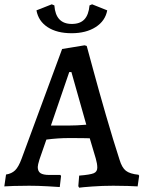

<svg xmlns="http://www.w3.org/2000/svg" viewBox="-33 -861 665 890"><path d="M330 2 334 -47Q385 -51 401.5 -58Q418 -65 418 -84Q418 -102 411 -126L383 -220Q358 -221 285 -221Q236 -221 182 -214L150 -122Q142 -96 142 -87Q142 -67 154.5 -58.5Q167 -50 196 -50H247L250 -45L244 6Q231 5 187 2.5Q143 0 102 0Q63 0 30.5 1Q-2 2 -13 3L-5 -52Q21 -56 37 -71.5Q53 -87 67 -125L255 -634L359 -651L369 -648Q376 -623 400 -534Q424 -445 458 -327.5Q492 -210 521 -121Q532 -84 550.5 -69.5Q569 -55 609 -51L612 -46L605 3Q593 2 559.5 1Q526 0 492 0Q441 0 394 3.5Q347 7 334 9ZM283 -279Q323 -279 367 -283L298 -527H288L203 -279ZM136 -813 207 -841 219 -836Q225 -750 300 -750Q338 -750 358 -771Q378 -792 382 -836L394 -841L464 -813Q455 -764 410.5 -735.5Q366 -707 299 -707Q231 -707 188 -735Q145 -763 136 -813Z"/></svg>

Font: Alegreya SC Medium
Style: Regular
Weight: 500
Designer: Juan Pablo del Peral
Foundry: Huerta Tipografica
Version: Version 2.007; ttfautohint (v1.6)